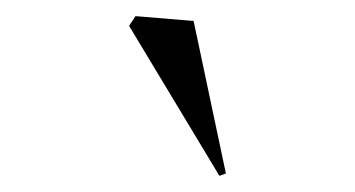

<svg xmlns="http://www.w3.org/2000/svg" viewBox="-20 -766 440 238"><path d="M252 -548 260 -551 220 -740 148 -746 140 -734Z"/></svg>

Font: Mazius Display Extra italic
Style: Regular
Weight: 400
Italic angle: -17°
Designer: Alberto Casagrande & Collletttivo
Foundry: Collletttivo
Version: Version 2.000;Glyphs 3.2 (3217)